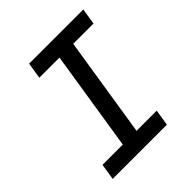

<svg xmlns="http://www.w3.org/2000/svg" viewBox="-199 -864 997 997"><g transform="rotate(-45 300.0 -365.0)"><path d="M57 0H455L469 -89H321L408 -641H557L571 -730H173L159 -641H307L220 -89H71Z"/></g></svg>

Font: JetBrains Mono Medium
Style: Italic
Weight: 436
Italic angle: -9°
Monospace: yes
Designer: Philipp Nurullin, Konstantin Bulenkov
Foundry: JetBrains
Version: Version 2.305